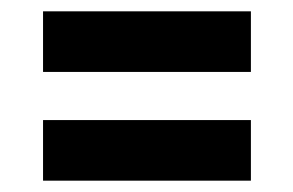

<svg xmlns="http://www.w3.org/2000/svg" viewBox="-20 -462 517 339"><path d="M56 -442V-335H423V-442ZM56 -250V-143H423V-250Z"/></svg>

Font: sklik
Style: Regular
Weight: 400
Designer: Joe Prince
Foundry: Joe Prince
Version: Version 1.001